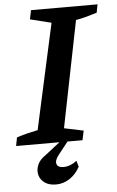

<svg xmlns="http://www.w3.org/2000/svg" viewBox="-64 -704 580 951"><g transform="rotate(-5 226.5 -228.5)"><path d="M-5 0 3 -42Q30 -51 56 -57.5Q82 -64 108 -69L223 -593L118 -619L127 -664H458L450 -623Q418 -613 393 -606.5Q368 -600 345 -596L239 -67L335 -47L325 0ZM176 207Q141 207 119.5 191.5Q98 176 92 152Q86 128 96.5 102.5Q107 77 136 58L240 -23H269L203 60Q181 87 186 105.5Q191 124 221 124Q237 124 254 117.5Q271 111 286 99L295 129Q275 166 243.5 186.5Q212 207 176 207Z"/></g></svg>

Font: Piazzolla Thin
Style: Bold Italic
Weight: 700
Italic angle: -11.3°
Version: Version 2.005